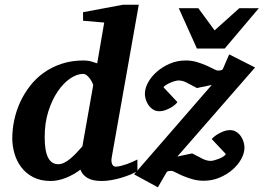

<svg xmlns="http://www.w3.org/2000/svg" viewBox="-20 -757 1120 816"><path d="M733.9 -91.8 796.9 -105Q823.7 -90.8 841.3 -82Q858.9 -73.2 876 -73.2Q881.3 -73.2 890.6 -75.7Q899.9 -78.1 909.9 -82Q919.9 -85.9 928.2 -91.1Q936.5 -96.2 939.9 -102.1L879.9 -166Q882.3 -169.4 890.1 -176Q897.9 -182.6 908.7 -188.7Q919.4 -194.8 931.9 -199.5Q944.3 -204.1 957 -204.1Q973.1 -204.1 984.9 -196.3Q996.6 -188.5 1004.2 -177.2Q1011.7 -166 1015.4 -153.1Q1019 -140.1 1019 -129.9Q1019 -106 1005.1 -80.8Q991.2 -55.7 967.3 -35.2Q943.4 -14.6 912.1 -1.7Q880.9 11.2 845.7 11.2Q820.3 11.2 797.6 4.6Q774.9 -2 756.8 -9.8Q738.8 -17.6 726.3 -24.2Q713.9 -30.8 709 -30.8Q702.1 -30.8 696.5 -30Q690.9 -29.3 688 -24.9L650.9 39.1L549.8 -16.1L559.1 -26.9Q547.9 -21 533.2 -14.6Q515.1 -7.3 494.6 -1.2Q474.1 4.9 452.9 8.5Q431.6 12.2 412.1 12.2Q374 12.2 352.1 -0.5Q330.1 -13.2 321.8 -36.1Q308.6 -25.9 293.2 -17.1Q277.8 -8.3 261.5 -1.7Q245.1 4.9 228.5 8.5Q211.9 12.2 195.8 12.2Q152.3 12.2 121.3 -3.9Q90.3 -20 70.6 -46.1Q50.8 -72.3 41.5 -104.5Q32.2 -136.7 32.2 -168.9Q32.2 -207 40.5 -246.6Q48.8 -286.1 65.7 -322.8Q82.5 -359.4 107.7 -391.8Q132.8 -424.3 166.5 -448.2Q200.2 -472.2 242.4 -486.1Q284.7 -500 335 -500Q353.5 -500 368.4 -495.6Q383.3 -491.2 393.1 -487.8L422.9 -661.1L333 -668.9V-705.1L502 -736.8H569.8L455.1 -89.8Q452.6 -77.6 453.9 -69.6Q455.1 -61.5 457.8 -56.9Q460.4 -52.2 464.4 -50.5Q468.3 -48.8 471.2 -48.8Q481.4 -48.8 494.1 -52Q506.8 -55.2 519.8 -59.8Q532.7 -64.5 544.2 -69.6Q555.7 -74.7 564 -79.1V-32.2L879.9 -396L816.9 -382.8Q790.5 -397 773.2 -406Q755.9 -415 738.8 -415Q733.4 -415 724.1 -412.6Q714.8 -410.2 705.1 -406Q695.3 -401.9 686.8 -396.7Q678.2 -391.6 674.8 -386.2L733.9 -323.2Q731.4 -318.8 724.1 -312.3Q716.8 -305.7 706.1 -299.6Q695.3 -293.5 682.6 -288.8Q669.9 -284.2 657.7 -284.2Q641.6 -284.2 629.9 -292Q618.2 -299.8 610.6 -311Q603 -322.3 599.4 -335Q595.7 -347.7 595.7 -357.9Q595.7 -381.8 609.6 -407Q623.5 -432.1 647.5 -452.9Q671.4 -473.6 702.6 -486.8Q733.9 -500 769 -500Q794.4 -500 817.1 -493.2Q839.8 -486.3 857.9 -478.3Q876 -470.2 888.4 -463.6Q900.9 -457 905.8 -457Q912.6 -457 917.7 -458Q922.9 -459 926.8 -462.9L954.1 -525.9L1064 -470.2ZM376 -394Q376.5 -396 373 -403.8Q369.6 -411.6 363.8 -420.4Q357.9 -429.2 349.9 -436Q341.8 -442.9 333 -442.9Q306.6 -442.9 278.1 -423.3Q249.5 -403.8 225.3 -368.4Q201.2 -333 185.5 -283.7Q169.9 -234.4 169.9 -174.8Q169.9 -114.3 184.6 -86.7Q199.2 -59.1 227.1 -59.1Q239.7 -59.1 252.7 -65.4Q265.6 -71.8 278.6 -82.5Q291.5 -93.3 304.4 -106.7Q317.4 -120.1 330.1 -134.8ZM935.1 -550.8H816.9L739.7 -722.2H822.8L892.1 -627.9L997.1 -722.2H1080.1Z"/></svg>

Font: Charis SIL
Style: Bold Italic
Weight: 700
Italic angle: -11°
Foundry: SIL International
Version: Version 4.112